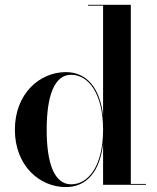

<svg xmlns="http://www.w3.org/2000/svg" viewBox="-20 -770 654 800"><path d="M588 -3.5H525V-750H347V-746.5H409.5V-288.5C396.5 -403.5 341.5 -469.5 254 -469.5C145 -469.5 42 -379.5 42 -229.5C42 -79.5 145 9.5 254 9.5C342 9.5 396.5 -56.5 409.5 -171V0H588ZM409.5 -229.5C409.5 -77.5 347.5 -2 276.5 -2C205.5 -2 174.5 -91 174.5 -229.5C174.5 -368.5 205.5 -458.5 276.5 -458.5C347.5 -458.5 409.5 -382 409.5 -229.5Z"/></svg>

Font: Bodoni* 48pt Medium
Style: Regular
Weight: 500
Version: Version 2.3